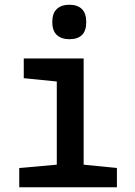

<svg xmlns="http://www.w3.org/2000/svg" viewBox="-20 -788 570 808"><path d="M272 -623Q238 -623 219 -641Q200 -659 200 -695Q200 -732 219 -750Q238 -768 272 -768Q306 -768 324.5 -750Q343 -732 343 -695Q343 -623 272 -623ZM61 0V-81L219 -95V-445L80 -459V-542H332V-95L472 -81V0Z"/></svg>

Font: Noto Sans Mono Condensed SemiBold
Style: Regular
Weight: 600
Width: 3
Designer: Monotype Design Team
Foundry: Monotype Imaging Inc.
Version: Version 2.014